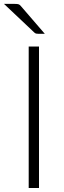

<svg xmlns="http://www.w3.org/2000/svg" viewBox="-39 -940 320 960"><path d="M156 0H104.5V-707.5H156ZM35 -920.5Q47 -920.5 53.2 -918.8Q59.5 -917 65.5 -909.5L185 -771H152.5Q146 -771 141.8 -772Q137.5 -773 133 -777L-19 -920.5Z"/></svg>

Font: LatoLatin Light
Style: Regular
Weight: 300
Designer: Lukasz Dziedzic with Adam Twardoch and Botio Nikoltchev
Foundry: tyPoland Lukasz Dziedzic
Version: Version 2.015; 2015-08-06; http://www.latofonts.com/